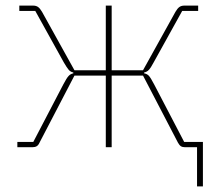

<svg xmlns="http://www.w3.org/2000/svg" viewBox="-20 -526 785 686"><path d="M684 140V-10L700 0H641Q632 0 626.5 -3.5Q621 -7 616 -16L491 -256H379V0H358V-256H246L121 -16Q117 -7 111 -3.5Q105 0 96 0H42V-19H99L206 -224Q218 -247 225 -254.5Q232 -262 242 -264V-267Q232 -269 225.5 -276.5Q219 -284 208 -303L106 -487H49V-506H98Q109 -506 116 -501Q123 -496 130 -484L246 -275H358V-506H379V-275H491L607 -484Q614 -496 621 -501Q628 -506 639 -506H688V-487H631L529 -303Q519 -284 512 -276.5Q505 -269 495 -267V-264Q506 -262 512.5 -254.5Q519 -247 531 -224L638 -19H705V140Z"/></svg>

Font: IBM Plex Sans Thin
Style: Regular
Weight: 250
Designer: Mike Abbink, Paul van der Laan, Pieter van Rosmalen
Foundry: Bold Monday
Version: Version 3.201